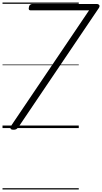

<svg xmlns="http://www.w3.org/2000/svg" viewBox="-20 -1018 811 1526"><path d="M87 13Q66 13 63.5 3Q61 -7 73 -25L688 -936H221Q214 -936 210.5 -941Q207 -946 209 -956Q210 -971 218 -978.5Q226 -986 233 -986H753Q762 -986 768.5 -978Q775 -970 766 -955L130 -13Q120 2 110.5 8Q101 14 87 13ZM0 478H606V488H0ZM0 -20H606V0H0ZM0 -505H606V-500H0ZM0 -998H606V-988H0Z"/></svg>

Font: Playwrite AU SA Guides
Style: Regular
Weight: 400
Designer: Veronika Burian, José Scaglione
Foundry: TypeTogether
Version: Version 1.003